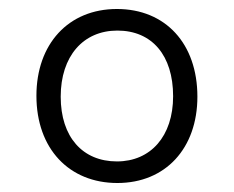

<svg xmlns="http://www.w3.org/2000/svg" viewBox="-20 -539 520 427"><path d="M241 -132C348 -132 419 -209 419 -324C419 -442 348 -519 240 -519C132 -519 61 -441 61 -326C61 -208 134 -132 241 -132ZM240 -180C164 -180 115 -234 115 -324C115 -414 165 -471 241 -471C318 -471 365 -416 365 -325C365 -236 315 -180 240 -180Z"/></svg>

Font: Noto Sans Devanagari SemiCondensed Light
Style: Regular
Weight: 300
Width: 4
Designer: Jelle Bosma - Monotype Design Team
Foundry: Monotype Imaging Inc.
Version: Version 2.004